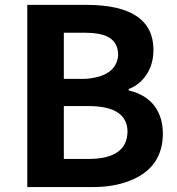

<svg xmlns="http://www.w3.org/2000/svg" viewBox="-20 -760 721 780"><path d="M90.8 0V-740.2H335.9Q602.5 -738.3 603.5 -557.6Q603.5 -478.5 550.8 -427.7Q529.3 -408.2 502.9 -398.4V-392.6Q606.4 -368.2 633.8 -276.4Q641.6 -249 641.6 -217.8Q641.6 -79.1 508.8 -26.4Q443.4 0 355.5 0ZM239.3 -439.5H325.2Q453.1 -448.2 460 -536.1Q460 -609.4 377.9 -623Q355.5 -627 327.1 -627H239.3ZM239.3 -114.3H341.8Q497.1 -115.2 498 -226.6Q496.1 -328.1 341.8 -329.1H239.3Z"/></svg>

Font: Taipei Sans TC Beta
Style: Bold
Weight: 700
Designer: JT Foundry
Foundry: JT Foundry
Version: Version 1.000